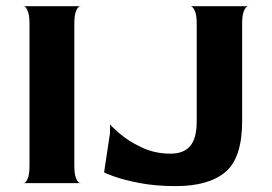

<svg xmlns="http://www.w3.org/2000/svg" viewBox="-20 -621 922 651"><path d="M253 0H60Q60 2 65.5 -2.5Q71 -7 75.5 -20Q80 -33 80 -60V-540Q80 -566 75.5 -579.5Q71 -593 65.5 -597.5Q60 -602 60 -600H253Q253 -602 247 -597.5Q241 -593 236.5 -579.5Q232 -566 232 -539V-60Q232 -34 236.5 -20.5Q241 -7 247 -2.5Q253 2 253 0ZM576 10Q507 10 453 -0.5Q399 -11 366 -23Q333 -35 333 -37L353 -170V-200Q353 -197 383 -170.5Q413 -144 458.5 -122Q504 -100 558 -100Q603 -100 625 -126Q647 -152 647 -210V-540Q647 -566 642.5 -579Q638 -592 632 -597Q626 -602 626 -600H822Q822 -602 816 -597.5Q810 -593 805.5 -579.5Q801 -566 801 -539V-210Q801 -86 744.5 -38Q688 10 576 10Z"/></svg>

Font: Red Rose Bold
Style: Regular
Weight: 700
Designer: jaikishan Patel
Version: Version 1.000